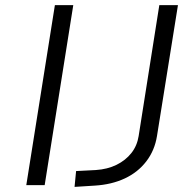

<svg xmlns="http://www.w3.org/2000/svg" viewBox="-20 -725 765 752"><path d="M83 0 195 -705H267L155 0ZM272 7 278 -55 355 -59Q401 -62 436.5 -79.5Q472 -97 494.5 -125.5Q517 -154 523 -192L604 -705H677L595 -193Q586 -136 553 -93Q520 -50 468.5 -26Q417 -2 351 2Z"/></svg>

Font: Nunito Sans 10pt Expanded Light
Style: Italic
Weight: 300
Width: 7
Italic angle: -9°
Designer: Vernon Adams
Foundry: Vernon Adams
Version: Version 3.101;gftools[0.9.27]